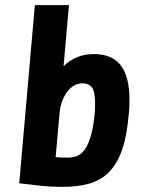

<svg xmlns="http://www.w3.org/2000/svg" viewBox="-20 -720 557 749"><path d="M482 -272Q475 -188 455.5 -133.5Q436 -79 404 -47.5Q372 -16 327.5 -3.5Q283 9 225 9Q179 9 141 5Q103 1 55 -5L116 -700H249L228 -462Q251 -484 280 -496.5Q309 -509 347 -509Q418 -509 451.5 -464.5Q485 -420 485 -332Q485 -321 484.5 -303Q484 -285 482 -272ZM302 -395Q283 -395 267 -385Q251 -375 240 -359Q229 -343 222 -323.5Q215 -304 213 -286L197 -107Q209 -106 221 -105.5Q233 -105 244 -105Q262 -105 278 -110.5Q294 -116 307.5 -132.5Q321 -149 331.5 -180.5Q342 -212 348 -263Q351 -289 351 -316Q351 -363 338.5 -379Q326 -395 302 -395Z"/></svg>

Font: Share
Style: Bold Italic
Weight: 700
Designer: Ralph du Carrois
Version: Version 1.002